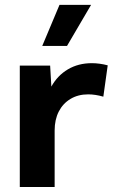

<svg xmlns="http://www.w3.org/2000/svg" viewBox="-20 -752 457 772"><path d="M199.7 0H59.6V-488.3H181.6L186.5 -403.8Q210.9 -448.2 252.9 -473.1Q294.9 -498 349.1 -498Q364.7 -498 380.6 -495.8Q396.5 -493.7 413.1 -489.3L395.5 -363.3Q363.3 -372.6 334.5 -372.6Q293.9 -372.6 263.4 -354.2Q232.9 -335.9 216.3 -303.5Q199.7 -271 199.7 -227.5ZM249.5 -567.4H149.9L219.2 -732.4H346.2Z"/></svg>

Font: Kumbh Sans
Style: Bold
Weight: 700
Version: Version 1.005